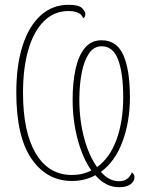

<svg xmlns="http://www.w3.org/2000/svg" viewBox="-20 -745 610 801"><path d="M476 36Q448 36 423 23Q398 10 378 -14Q356 -2 331.5 4Q307 10 280 10Q175 10 111.5 -82.5Q48 -175 48 -359Q48 -473 74.5 -555Q101 -637 150 -681Q199 -725 266 -725Q309 -725 322.5 -711Q336 -697 336 -687Q336 -673 327 -669Q320 -687 303 -693Q286 -699 266 -699Q206 -699 163.5 -657Q121 -615 98.5 -538.5Q76 -462 76 -358Q76 -194 129.5 -104.5Q183 -15 280 -15Q325 -15 361 -34Q325 -85 304 -163.5Q283 -242 283 -329Q283 -402 295.5 -458Q308 -514 334.5 -545.5Q361 -577 404 -577Q467 -577 494.5 -515.5Q522 -454 522 -338Q522 -239 491.5 -155.5Q461 -72 401 -28Q435 11 476 11Q516 11 530 -26Q535 -22 538 -17.5Q541 -13 541 -5Q541 11 525 23.5Q509 36 476 36ZM385 -48Q439 -87 466.5 -163.5Q494 -240 494 -338Q494 -439 473 -495.5Q452 -552 404 -552Q371 -552 350.5 -521Q330 -490 320.5 -439.5Q311 -389 311 -329Q311 -244 331 -169.5Q351 -95 385 -48Z"/></svg>

Font: Noto Serif Condensed Thin
Style: Regular
Weight: 100
Width: 3
Designer: Monotype Design Team
Foundry: Monotype Imaging Inc.
Version: Version 2.013; ttfautohint (v1.8.4.7-5d5b)